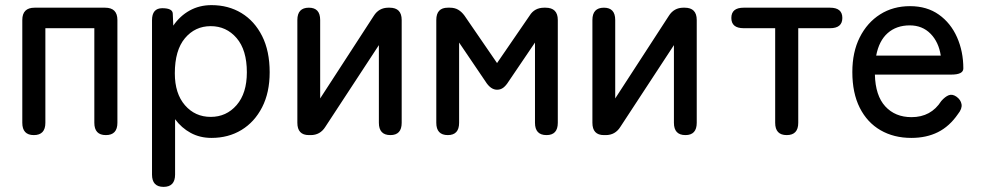

<svg xmlns="http://www.w3.org/2000/svg" viewBox="-20 -527 3826 749"><path d="M112 0Q67 0 67 -48V-449Q67 -497 115 -497H390Q438 -497 438 -449V-48Q438 0 393 0Q348 0 348 -48V-417H157V-48Q157 0 112 0Z M618 202Q573 202 573 154V-448Q573 -495 613 -495Q653 -495 654 -474L656 -427Q682 -465 720 -486Q758 -507 805 -507Q871 -507 922 -476Q973 -445 1002.5 -386.5Q1032 -328 1032 -245Q1032 -166 1002.5 -108.5Q973 -51 922 -20Q871 11 805 11Q760 11 724 -8.5Q688 -28 663 -62V154Q663 202 618 202ZM802 -71Q863 -71 903 -117Q943 -163 943 -245Q943 -332 903 -378.5Q863 -425 802 -425Q741 -425 701.5 -378Q662 -331 662 -241Q662 -162 701.5 -116.5Q741 -71 802 -71Z M1185 0Q1140 0 1140 -48V-449Q1140 -497 1185 -497Q1229 -497 1229 -449V-143L1438 -465Q1458 -497 1495 -497H1500Q1547 -497 1547 -449V-48Q1547 0 1503 0Q1458 0 1458 -48V-351L1249 -32Q1229 0 1192 0Z M1727 0Q1682 0 1682 -48V-449Q1682 -497 1727 -497H1735Q1754 -497 1767.5 -489Q1781 -481 1792 -466L1919 -281L2046 -466Q2065 -497 2103 -497H2108Q2156 -497 2156 -449V-48Q2156 0 2112 0Q2067 0 2067 -48V-361L1964 -209Q1954 -193 1943.5 -185Q1933 -177 1919 -177Q1894 -177 1874 -209L1771 -361V-48Q1771 0 1727 0Z M2336 0Q2291 0 2291 -48V-449Q2291 -497 2336 -497Q2380 -497 2380 -449V-143L2589 -465Q2609 -497 2646 -497H2651Q2698 -497 2698 -449V-48Q2698 0 2654 0Q2609 0 2609 -48V-351L2400 -32Q2380 0 2343 0Z M3049 0Q3004 0 3004 -48V-417H2881Q2833 -417 2833 -457Q2833 -497 2881 -497H3218Q3266 -497 3266 -457Q3266 -417 3218 -417H3094V-48Q3094 0 3049 0Z M3535 11Q3467 11 3415 -19Q3363 -49 3334 -106.5Q3305 -164 3305 -246Q3305 -324 3334 -381.5Q3363 -439 3413.5 -471Q3464 -503 3530 -503Q3596 -503 3642.5 -470Q3689 -437 3713.5 -381.5Q3738 -326 3738 -260Q3738 -236 3691 -236H3393Q3395 -154 3433.5 -112Q3472 -70 3536 -70Q3612 -70 3652 -133Q3667 -150 3681 -155.5Q3695 -161 3711 -150Q3728 -138 3731 -120.5Q3734 -103 3717 -82Q3684 -34 3639 -11.5Q3594 11 3535 11ZM3398 -310H3650Q3642 -363 3610 -395.5Q3578 -428 3529 -428Q3477 -428 3443 -398Q3409 -368 3398 -310Z"/></svg>

Font: Zen Maru Gothic Medium
Style: Regular
Weight: 500
Designer: Yoshimichi Ohira
Foundry: Positype
Version: Version 1.001